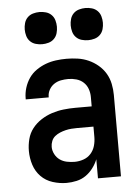

<svg xmlns="http://www.w3.org/2000/svg" viewBox="-53 -782 607 832"><g transform="rotate(-5 250.0 -366.0)"><path d="M203 8Q173 8 143 -1.5Q113 -11 92 -32.5Q71 -54 61.5 -83.5Q52 -113 52 -144Q52 -170 58.5 -195.5Q65 -221 81 -241.5Q97 -262 119.5 -276.5Q142 -291 166.5 -299Q191 -307 217 -310Q243 -313 269 -313H340V-354Q340 -372 334 -389Q328 -406 315 -418Q302 -430 284.5 -435Q267 -440 249 -440Q233 -440 217 -437Q201 -434 187.5 -425Q174 -416 166 -401.5Q158 -387 158 -371V-368H58V-373Q58 -396 65 -418.5Q72 -441 85 -460Q98 -479 117.5 -492.5Q137 -506 158.5 -514Q180 -522 203 -525Q226 -528 249 -528Q273 -528 297.5 -524.5Q322 -521 344.5 -511Q367 -501 386 -485Q405 -469 417.5 -448Q430 -427 435 -402.5Q440 -378 440 -354V0H340V-83Q332 -63 318.5 -45Q305 -27 287 -14.5Q269 -2 247 3Q225 8 203 8ZM246 -80Q265 -80 284 -86.5Q303 -93 316 -107.5Q329 -122 334.5 -141Q340 -160 340 -180V-225H269Q256 -225 243.5 -224Q231 -223 218.5 -220Q206 -217 194 -212Q182 -207 172 -199Q162 -191 157 -178.5Q152 -166 152 -153Q152 -137 160 -121.5Q168 -106 181.5 -96.5Q195 -87 212 -83.5Q229 -80 246 -80ZM350 -600Q336 -600 322 -604Q308 -608 298 -618Q288 -628 284 -642Q280 -656 280 -670Q280 -684 284 -698Q288 -712 298 -722Q308 -732 322 -736Q336 -740 350 -740Q364 -740 378 -736Q392 -732 402 -722Q412 -712 416 -698Q420 -684 420 -670Q420 -656 416 -642Q412 -628 402 -618Q392 -608 378 -604Q364 -600 350 -600ZM150 -600Q136 -600 122 -604Q108 -608 98 -618Q88 -628 84 -642Q80 -656 80 -670Q80 -684 84 -698Q88 -712 98 -722Q108 -732 122 -736Q136 -740 150 -740Q164 -740 178 -736Q192 -732 202 -722Q212 -712 216 -698Q220 -684 220 -670Q220 -656 216 -642Q212 -628 202 -618Q192 -608 178 -604Q164 -600 150 -600Z"/></g></svg>

Font: Iosevka Term Curly Semibold
Style: Regular
Weight: 600
Designer: Belleve Invis
Foundry: Belleve Invis
Version: Version 32.3.0